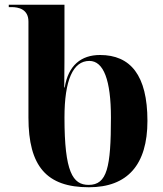

<svg xmlns="http://www.w3.org/2000/svg" viewBox="-20 -780 689 810"><path d="M355 10C518 10 602 -85 602 -270C602 -463 530 -548 402 -548C322 -548 268 -504 253 -411H251C252 -491 252 -556 252 -589V-760H17V-750H29C57 -750 100 -742 100 -689V-284C100 -78 177 10 355 10ZM354 0C287 0 252 -54 252 -284C252 -442 288 -523 357 -523C417 -523 448 -442 448 -284C448 -74 432 0 354 0Z"/></svg>

Font: Noto Serif Display
Style: Bold
Weight: 700
Designer: Monotype Design Team
Foundry: Monotype Imaging Inc.
Version: Version 2.009